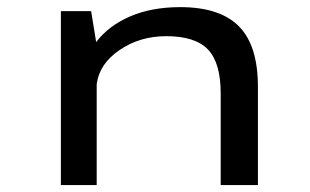

<svg xmlns="http://www.w3.org/2000/svg" viewBox="-20 -532 890 552"><path d="M155 0V-500H242L256.5 -411Q292 -458 354 -484.8Q416 -511.5 498 -511.5Q612.5 -511.5 667 -456.2Q721.5 -401 721.5 -283V0H614.5V-263.5Q614.5 -351.5 577.8 -389.8Q541 -428 458 -428Q382 -428 323.8 -388.2Q265.5 -348.5 258 -290V0Z"/></svg>

Font: League Mono Wide
Style: Regular
Weight: 400
Width: 8
Designer: Tyler Finck
Foundry: The League of Moveable Type / Tyler Finck
Version: Version 2.210